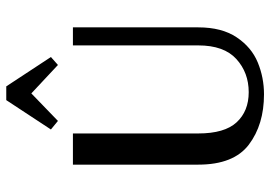

<svg xmlns="http://www.w3.org/2000/svg" viewBox="-148 -724 883 628"><g transform="rotate(-90 294.0 -409.5)"><path d="M519 -203Q519 -126 486.5 -77.5Q454 -29 404.5 -8.5Q355 12 300 12Q201 12 135.5 -37.5Q70 -87 70 -203V-613H172V-203Q172 -117 208.5 -77.5Q245 -38 307 -38Q371 -38 415.5 -78.5Q460 -119 460 -203V-613H519ZM281 -831H326L422 -685L396 -662L303 -749L213 -662L185 -685Z"/></g></svg>

Font: Arya
Style: Regular
Weight: 400
Designer: Eduardo Rodriguez Tunni, Modular Infotech
Foundry: Eduardo Rodriguez Tunni, Modular Infotech
Version: Version 1.002